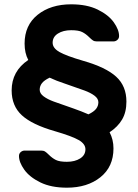

<svg xmlns="http://www.w3.org/2000/svg" viewBox="-20 -730 640 890"><path d="M506 -42Q506 43 445.5 91.5Q385 140 290 140Q217 140 167 115.5Q117 91 92.5 56.5Q68 22 68 -7Q68 -18 76 -25Q84 -32 94 -32H171Q182 -32 189 -27.5Q196 -23 206 -13Q222 3 239 11.5Q256 20 290 20Q327 20 351.5 4.5Q376 -11 376 -38Q376 -63 344.5 -81Q313 -99 234 -122Q129 -152 81.5 -195.5Q34 -239 34 -311Q34 -400 111 -452Q94 -484 94 -528Q94 -613 154.5 -661.5Q215 -710 310 -710Q383 -710 433 -685.5Q483 -661 507.5 -626.5Q532 -592 532 -563Q532 -552 524 -545Q516 -538 506 -538H429Q418 -538 411 -542.5Q404 -547 394 -557Q378 -573 361 -581.5Q344 -590 310 -590Q273 -590 248.5 -574.5Q224 -559 224 -532Q224 -507 255.5 -489Q287 -471 366 -448Q471 -418 518.5 -374.5Q566 -331 566 -259Q566 -210 546 -176Q526 -142 488 -117Q506 -83 506 -42ZM390 -200Q415 -212 425.5 -225.5Q436 -239 436 -256Q436 -273 418 -286.5Q400 -300 371.5 -310.5Q343 -321 279 -343Q242 -355 210 -370Q185 -358 174.5 -344.5Q164 -331 164 -314Q164 -297 182 -283.5Q200 -270 228.5 -259.5Q257 -249 321 -227Q358 -214 390 -200Z"/></svg>

Font: Hezaedrus Medium
Style: Regular
Weight: 500
Designer: Hubert & Fischer
Foundry: Hubert & Fischer
Version: Version 1.10;September 3, 2019;FontCreator 11.5.0.2425 64-bi